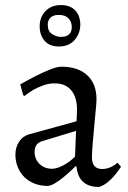

<svg xmlns="http://www.w3.org/2000/svg" viewBox="-20 -728 506 760"><path d="M285 -292Q285 -343 262 -370.5Q239 -398 197 -398Q172 -398 151 -390Q130 -382 113 -373Q94 -362 77 -348L72 -351L60 -394Q94 -413 125 -429Q151 -442 178.5 -453Q206 -464 223 -464Q289 -464 325.5 -430Q362 -396 362 -335Q362 -321 359 -292Q356 -263 353 -228.5Q350 -194 347 -160.5Q344 -127 344 -105Q344 -59 385 -59Q397 -59 408 -62.5Q419 -66 427 -71Q437 -76 445 -84L459 -68Q447 -50 434 -34Q422 -20 406.5 -7Q391 6 372 12Q290 12 283 -69L279 -70Q243 -34 213.5 -13Q184 8 169 8Q141 8 117.5 -1Q94 -10 77 -26.5Q60 -43 50.5 -66Q41 -89 41 -116Q41 -145 55.5 -167Q70 -189 94 -196L283 -248ZM281 -210 146 -169Q117 -160 117 -127Q117 -98 136.5 -79Q156 -60 186 -60Q205 -60 230.5 -73.5Q256 -87 277 -108ZM220 -582Q226 -582 233.5 -583Q241 -584 248 -588Q255 -592 259.5 -600Q264 -608 264 -621Q264 -642 251 -655.5Q238 -669 213 -669Q191 -669 180 -658.5Q169 -648 169 -630Q169 -604 186.5 -593Q204 -582 220 -582ZM213 -544Q176 -544 156.5 -566.5Q137 -589 137 -624Q137 -660 160 -684Q183 -708 221 -708Q242 -708 256.5 -701.5Q271 -695 280 -684.5Q289 -674 293.5 -660Q298 -646 298 -632Q298 -597 276 -570.5Q254 -544 213 -544Z"/></svg>

Font: Alegreya
Style: Regular
Weight: 400
Designer: Juan Pablo del Peral
Foundry: Juan Pablo del Peral
Version: Version 1.003